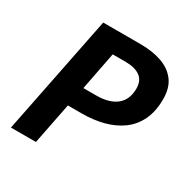

<svg xmlns="http://www.w3.org/2000/svg" viewBox="-151 -783 890 913"><g transform="rotate(30 294.0 -326.0)"><path d="M28.5 0 158.8 -651.8H364.7Q428.8 -651.8 479.3 -634.5Q529.7 -617.3 558.8 -579.3Q588 -541.4 588 -478.7Q588 -410.7 564.5 -362.4Q541 -314 499.2 -284.1Q457.4 -254.3 403.1 -240.3Q348.8 -226.4 287.3 -226.4H210.4L165.6 0ZM232.9 -334.8H301.9Q375 -334.8 413.8 -366.3Q452.6 -397.7 452.6 -458.6Q452.6 -502.7 424 -523Q395.3 -543.4 343.4 -543.4H273.5Z"/></g></svg>

Font: Source Sans Variable
Style: Italic
Weight: 200
Italic angle: -11°
Designer: Paul D. Hunt
Foundry: Adobe Systems Incorporated
Version: Version 3.006;hotconv 1.0.111;makeotfexe 2.5.65597